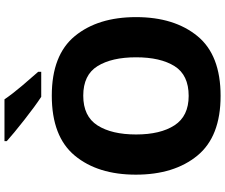

<svg xmlns="http://www.w3.org/2000/svg" viewBox="-92 -878 981 836"><g transform="rotate(-90 398.0 -460.5)"><path d="M741 -358Q741 -524 658.5 -624.5Q576 -725 399 -725Q221 -725 138 -625Q55 -525 55 -359Q55 -192 138 -91Q221 10 398 10Q576 10 658.5 -91Q741 -192 741 -358ZM230 -358Q230 -464 269.5 -526Q309 -588 399 -588Q489 -588 527.5 -526Q566 -464 566 -358Q566 -252 527.5 -190.5Q489 -129 398 -129Q310 -129 270 -190.5Q230 -252 230 -358ZM383 -931H201V-921Q232 -893 293 -845Q354 -797 394 -771H503V-784Q478 -812 442 -854.5Q406 -897 383 -931Z"/></g></svg>

Font: Noto Sans UI Extra
Style: Regular
Weight: 800
Designer: Monotype Design Team
Foundry: Monotype Imaging Inc.
Version: Version 1.901